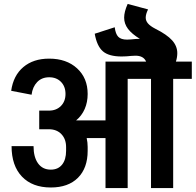

<svg xmlns="http://www.w3.org/2000/svg" viewBox="-20 -959 998 979"><path d="M958 -645V-557H863V0H750V-557H631V0H518V-255H422Q427 -232 427 -210V-190Q427 -102 377.5 -52.5Q328 -3 239 -3Q145 -3 92 -58.5Q39 -114 39 -214H151Q151 -158 174 -126Q197 -94 239 -94Q276 -94 296.5 -119.5Q317 -145 317 -190V-209Q317 -250 293 -275Q269 -300 229 -300H180V-395H230Q267 -395 290.5 -418.5Q314 -442 314 -480Q314 -518 291 -541.5Q268 -565 231 -565Q193 -565 169.5 -540.5Q146 -516 141 -476L37 -496Q48 -574 99 -617Q150 -660 230 -660H231Q319 -660 373 -610.5Q427 -561 427 -480Q427 -438 412 -403.5Q397 -369 368 -345H369H518V-645H725Q712 -675 671 -675Q658 -675 650 -674Q623 -671 600 -671Q535 -671 504.5 -697.5Q474 -724 463 -787L565 -820Q569 -786 583 -771.5Q597 -757 628 -757Q641 -757 648 -758Q672 -761 693 -761Q652 -786 632.5 -812Q613 -838 613 -869Q613 -899 631 -939L735 -911Q723 -887 723 -869Q723 -853 734.5 -839.5Q746 -826 771 -813Q831 -783 857.5 -753.5Q884 -724 884 -688Q884 -667 877 -645Z"/></svg>

Font: Akshar Medium
Style: Regular
Weight: 500
Designer: Tall Chai
Foundry: Tall Chai
Version: Version 1.000